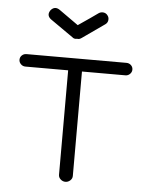

<svg xmlns="http://www.w3.org/2000/svg" viewBox="-54 -804 655 859"><g transform="rotate(5 273.5 -374.5)"><path d="M498 -487H303V-18Q303 -6 293.5 2.5Q284 11 272 11Q260 11 250.5 2.5Q241 -6 241 -18V-487H49Q37 -487 28.5 -495.5Q20 -504 20 -515Q20 -527 28.5 -535Q37 -543 49 -543H498Q510 -543 518.5 -535Q527 -527 527 -515Q527 -504 518.5 -495.5Q510 -487 498 -487ZM247 -636Q156 -699 144 -708Q123 -725 139 -748Q157 -769 180 -753Q189 -746 266 -692Q328 -734 354 -753Q364 -760 376 -758.5Q388 -757 395 -747Q402 -738 400.5 -726Q399 -714 389 -707L288 -636Q278 -629 269 -631Q255 -628 247 -636Z"/></g></svg>

Font: Hoogli Medium
Style: Regular
Weight: 500
Designer: Anand Singh Naorem
Foundry: Brand New Type
Version: Version 1.00 b007